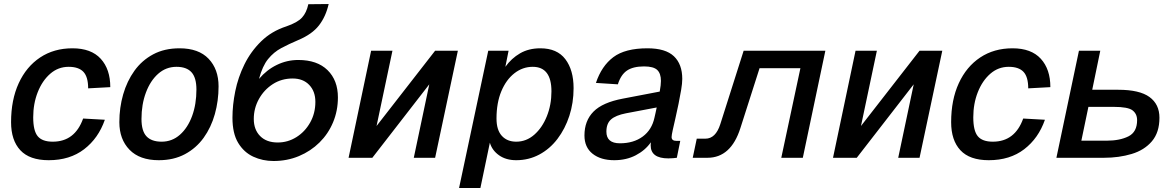

<svg xmlns="http://www.w3.org/2000/svg" viewBox="-20 -784 5842 954"><path d="M222 12Q127 12 81 -37.5Q35 -87 35 -177Q35 -288 73 -370.5Q111 -453 179.5 -498.5Q248 -544 340 -544Q433 -544 480.5 -492Q528 -440 528 -351L418 -345Q418 -402 394.5 -427Q371 -452 321 -452Q269 -452 229.5 -417.5Q190 -383 167.5 -326Q145 -269 145 -201Q145 -134 167.5 -107Q190 -80 242 -80Q352 -80 393 -195L501 -189Q469 -97 398 -42.5Q327 12 222 12Z M769 12Q674 12 623.5 -40Q573 -92 573 -177Q573 -249 592 -315Q611 -381 648 -432.5Q685 -484 741 -514Q797 -544 872 -544Q967 -544 1016.5 -492Q1066 -440 1066 -355Q1066 -283 1047.5 -217Q1029 -151 992 -99.5Q955 -48 899 -18Q843 12 769 12ZM783 -80Q835 -80 874 -114.5Q913 -149 934.5 -207.5Q956 -266 956 -339Q956 -398 931.5 -425Q907 -452 857 -452Q805 -452 766 -417.5Q727 -383 705 -324Q683 -265 683 -193Q683 -133 708 -106.5Q733 -80 783 -80Z M1339 16Q1285 16 1238.5 -5.5Q1192 -27 1163.5 -74Q1135 -121 1135 -199Q1135 -262 1149 -331Q1163 -400 1194.5 -464Q1226 -528 1277.5 -578.5Q1329 -629 1403 -653Q1458 -672 1480.5 -696.5Q1503 -721 1512 -763L1613 -764Q1599 -702 1565 -658Q1531 -614 1462 -585Q1415 -565 1377.5 -545Q1340 -525 1312 -490.5Q1284 -456 1267 -392Q1305 -437 1355.5 -461.5Q1406 -486 1462 -486Q1556 -486 1607.5 -435.5Q1659 -385 1659 -300Q1659 -234 1635 -176.5Q1611 -119 1567.5 -76Q1524 -33 1465.5 -8.5Q1407 16 1339 16ZM1360 -76Q1410 -76 1452.5 -102.5Q1495 -129 1521 -175Q1547 -221 1547 -278Q1547 -330 1516.5 -362Q1486 -394 1434 -394Q1379 -394 1335.5 -366Q1292 -338 1266.5 -292Q1241 -246 1241 -193Q1241 -140 1272.5 -108Q1304 -76 1360 -76Z M1712 0 1824 -532H1930L1851 -158L2142 -532H2255L2142 0H2036L2113 -365L1830 0Z M2261 150 2406 -532H2507L2491 -452Q2521 -494 2564 -519Q2607 -544 2665 -544Q2748 -544 2789 -490Q2830 -436 2830 -346Q2830 -273 2809 -208.5Q2788 -144 2750 -94Q2712 -44 2659.5 -16Q2607 12 2545 12Q2494 12 2459.5 -12.5Q2425 -37 2414 -75L2367 150ZM2545 -80Q2595 -80 2634.5 -114.5Q2674 -149 2697 -206Q2720 -263 2720 -330Q2720 -452 2627 -452Q2577 -452 2536 -420Q2495 -388 2471 -330.5Q2447 -273 2447 -195Q2447 -138 2473.5 -109Q2500 -80 2545 -80Z M3213 -62Q3213 -69 3214 -77Q3186 -37 3139 -12.5Q3092 12 3032 12Q2965 12 2924.5 -20Q2884 -52 2884 -111Q2884 -184 2929 -229.5Q2974 -275 3075 -294L3258 -329Q3261 -345 3262.5 -359Q3264 -373 3264 -382Q3264 -419 3245.5 -436.5Q3227 -454 3180 -454Q3126 -454 3095.5 -433.5Q3065 -413 3050 -365L2941 -372Q2969 -456 3027.5 -500Q3086 -544 3197 -544Q3287 -544 3328.5 -504.5Q3370 -465 3370 -392Q3370 -370 3364.5 -337.5Q3359 -305 3351.5 -268Q3344 -231 3336 -196.5Q3328 -162 3322.5 -137Q3317 -112 3317 -103Q3317 -84 3341 -84H3360L3343 0Q3336 1 3324.5 2Q3313 3 3301 3Q3213 3 3213 -62ZM2993 -130Q2993 -72 3060 -72Q3128 -72 3173.5 -105.5Q3219 -139 3232 -200Q3234 -209 3237 -222Q3240 -235 3243 -250L3090 -221Q3039 -211 3016 -190.5Q2993 -170 2993 -130Z M3422 0 3442 -95H3485Q3536 -95 3559 -167L3675 -532H4081L3969 0H3862L3957 -445H3754L3659 -148Q3612 0 3495 0Z M4119 0 4231 -532H4337L4258 -158L4549 -532H4662L4549 0H4443L4520 -365L4237 0Z M4893 12Q4798 12 4752 -37.5Q4706 -87 4706 -177Q4706 -288 4744 -370.5Q4782 -453 4850.5 -498.5Q4919 -544 5011 -544Q5104 -544 5151.5 -492Q5199 -440 5199 -351L5089 -345Q5089 -402 5065.5 -427Q5042 -452 4992 -452Q4940 -452 4900.5 -417.5Q4861 -383 4838.5 -326Q4816 -269 4816 -201Q4816 -134 4838.5 -107Q4861 -80 4913 -80Q5023 -80 5064 -195L5172 -189Q5140 -97 5069 -42.5Q4998 12 4893 12Z M5229 0 5341 -532H5447L5407 -338H5536Q5642 -338 5691.5 -302Q5741 -266 5741 -199Q5741 -126 5703.5 -82Q5666 -38 5603 -19Q5540 0 5465 0ZM5353 -85H5479Q5544 -85 5587 -106.5Q5630 -128 5630 -187Q5630 -218 5607.5 -235.5Q5585 -253 5514 -253H5388Z"/></svg>

Font: Geist Medium
Style: Italic
Weight: 500
Italic angle: -12°
Designer: Basement.studio, Andrés Briganti, Mateo Zaragoza
Foundry: Basement.studio, Vercel, Andrés Briganti, Guido Ferreyra, Mateo Zaragoza
Version: Version 1.500; ttfautohint (v1.8.4.7-5d5b)